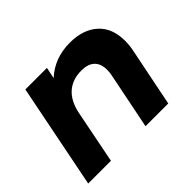

<svg xmlns="http://www.w3.org/2000/svg" viewBox="-120 -739 931 931"><g transform="rotate(-45 345.5 -273.0)"><path d="M635 -363Q635 -330 628 -298L568 0H412L470 -288Q474 -305 474 -325Q474 -367 451 -389Q428 -411 382 -411Q322 -411 282.5 -376.5Q243 -342 229 -273L175 0H19L126 -538H274L262 -480Q334 -546 439 -546Q529 -546 582 -498.5Q635 -451 635 -363Z"/></g></svg>

Font: Idrija
Style: Bold Italic
Weight: 700
Italic angle: -11.3°
Designer: Julieta Ulanovsky
Foundry: Julieta Ulanovsky
Version: Version 7.200